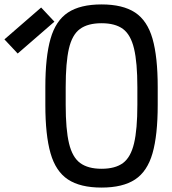

<svg xmlns="http://www.w3.org/2000/svg" viewBox="-159 -834 779 868"><path d="M300 14Q204 14 148.5 -22.5Q93 -59 69.5 -141Q46 -223 46 -360V-440Q46 -577 69.5 -659Q93 -741 148.5 -777.5Q204 -814 300 -814Q396 -814 451.5 -777.5Q507 -741 530.5 -659Q554 -577 554 -440V-360Q554 -223 530.5 -141Q507 -59 451.5 -22.5Q396 14 300 14ZM300 -71Q362 -71 397 -97Q432 -123 447 -186Q462 -249 462 -360V-440Q462 -551 447 -614Q432 -677 397 -703Q362 -729 300 -729Q238 -729 202.5 -703Q167 -677 152.5 -614Q138 -551 138 -440V-360Q138 -249 153 -186Q168 -123 203.5 -97Q239 -71 300 -71ZM-79 -592 -139 -656 27 -800 87 -736Z"/></svg>

Font: Victor Mono SemiBold
Style: Regular
Weight: 600
Monospace: yes
Designer: Rune Bjørnerås
Version: Version 1.561;gftools[0.9.30]